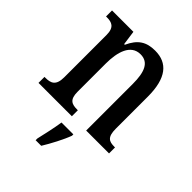

<svg xmlns="http://www.w3.org/2000/svg" viewBox="-218 -662 997 997"><g transform="rotate(45 281.0 -163.0)"><path d="M21 0H266V-44H261C223 -44 197 -52 197 -111V-318C197 -402 219 -480 291 -480C351 -480 371 -428 371 -343V0H539V-44H534C496 -44 473 -53 473 -116V-351C473 -487 422 -547 331 -547C268 -547 228 -523 198 -457H193L182 -536H25V-492H30C67 -492 95 -483 95 -425V-115C95 -53 66 -44 27 -44H21ZM221 208V221H262C288 179 323 113 338 71V61H251C244 109 231 164 221 208Z"/></g></svg>

Font: Noto Serif Sinhala Condensed Medium
Style: Regular
Weight: 500
Width: 3
Designer: Jelle Bosma - Monotype Design Team
Foundry: Monotype Imaging Inc.
Version: Version 2.007